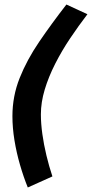

<svg xmlns="http://www.w3.org/2000/svg" viewBox="-20 -777 407 850"><path d="M35 -263Q35 -351 67 -431.5Q99 -512 153.5 -592Q208 -672 274 -757L367 -714Q328 -663 291 -608Q254 -553 224.5 -495Q195 -437 178 -380.5Q161 -324 161 -271Q161 -230 167.5 -183.5Q174 -137 185.5 -89Q197 -41 212 4L103 53Q84 6 68.5 -47.5Q53 -101 44 -156Q35 -211 35 -263Z"/></svg>

Font: Raleway Thin
Style: Bold Italic
Weight: 700
Italic angle: -12°
Version: Version 4.026